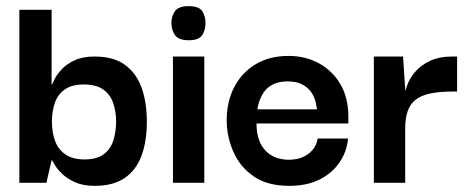

<svg xmlns="http://www.w3.org/2000/svg" viewBox="-20 -595 1533 625"><path d="M288 10Q251 10 225 -1.5Q199 -13 182.5 -29Q166 -45 158.5 -58Q151 -71 150 -73H148L131 0H43V-563H148V-321H150Q151 -324 158 -338Q165 -352 180.5 -369Q196 -386 222.5 -398.5Q249 -411 288 -411Q349 -411 386 -384.5Q423 -358 440.5 -310.5Q458 -263 458 -198Q458 -136 441 -89Q424 -42 386.5 -16Q349 10 288 10ZM255 -76Q296 -76 318.5 -93.5Q341 -111 349.5 -139.5Q358 -168 358 -199Q358 -230 349 -258Q340 -286 317 -303Q294 -320 252 -320Q215 -320 192 -304.5Q169 -289 159 -261.5Q149 -234 149 -199Q149 -163 159.5 -135.5Q170 -108 193.5 -92Q217 -76 255 -76Z M543 0V-411H645V0ZM594 -464Q561 -464 549.5 -481Q538 -498 538 -520Q538 -542 549.5 -558.5Q561 -575 594 -575Q628 -575 638.5 -558.5Q649 -542 649 -520Q649 -498 638.5 -481Q628 -464 594 -464Z M922 10Q851 10 806.5 -20.5Q762 -51 740.5 -99Q719 -147 718 -199Q717 -261 741.5 -309.5Q766 -358 811.5 -385.5Q857 -413 919 -413Q974 -413 1018 -389Q1062 -365 1087.5 -322Q1113 -279 1114 -219Q1114 -217 1114 -207.5Q1114 -198 1114 -193H815Q815 -136 843.5 -105.5Q872 -75 920 -75Q958 -75 983.5 -94Q1009 -113 1014 -144H1113Q1109 -101 1085 -66Q1061 -31 1020 -10.5Q979 10 922 10ZM818 -239H1012Q1011 -246 1008 -261Q1005 -276 995 -292Q985 -308 966 -319Q947 -330 917 -330Q887 -330 868 -320Q849 -310 839 -295Q829 -280 824 -265Q819 -250 818 -239Z M1197 0V-411H1292L1300 -291L1299 -203V0ZM1299 -177 1296 -268Q1296 -289 1304 -313.5Q1312 -338 1330.5 -360Q1349 -382 1379 -396.5Q1409 -411 1453 -411H1468V-297H1453Q1410 -297 1380 -290.5Q1350 -284 1332.5 -270Q1315 -256 1307 -233Q1299 -210 1299 -177Z"/></svg>

Font: Darker Grotesque Light
Style: Bold
Weight: 700
Version: Version 1.000;gftools[0.9.28]